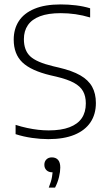

<svg xmlns="http://www.w3.org/2000/svg" viewBox="-20 -622 496 868"><path d="M198.5 7Q164 7 125 1.5Q86 -4 50.5 -15.5V-57.5Q77 -49 102.8 -43.5Q128.5 -38 153 -35.2Q177.5 -32.5 200 -32.5Q257 -32.5 294.2 -46.8Q331.5 -61 349.8 -88Q368 -115 368 -154.5Q368 -187 355.5 -209.5Q343 -232 314 -247.8Q285 -263.5 234.5 -275.5L208.5 -281.5Q120.5 -302.5 81.2 -340Q42 -377.5 42 -443Q42 -491 65.2 -526.8Q88.5 -562.5 135.8 -582.2Q183 -602 254.5 -602Q288.5 -602 323.5 -597.8Q358.5 -593.5 387.5 -584.5V-543Q354.5 -553 321.2 -557.8Q288 -562.5 254.5 -562.5Q197.5 -562.5 160.8 -548.5Q124 -534.5 106 -508.2Q88 -482 88 -445Q88 -394.5 116.5 -367.5Q145 -340.5 220.5 -322.5L246 -316.5Q306 -302.5 342.8 -281.5Q379.5 -260.5 396.5 -229.8Q413.5 -199 413.5 -156.5Q413.5 -105.5 389 -69Q364.5 -32.5 316.8 -12.8Q269 7 198.5 7ZM200.5 226Q211.5 198.5 215 178.2Q218.5 158 218.5 139.5L223 157H216.5Q200 157 190.2 147.5Q180.5 138 180.5 123Q180.5 108 189.8 98.8Q199 89.5 214.5 89.5Q232.5 89.5 242.5 100.8Q252.5 112 252.5 135.5Q252.5 154 246.8 178.2Q241 202.5 229 226Z"/></svg>

Font: Encode Sans SC ExtraLight
Style: Regular
Weight: 250
Designer: Multiple Designers
Foundry: Impallari Type
Version: Version 3.002